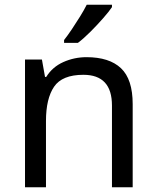

<svg xmlns="http://www.w3.org/2000/svg" viewBox="-20 -786 658 806"><path d="M343 -546Q439 -546 488 -499.5Q537 -453 537 -349V0H450V-343Q450 -472 330 -472Q241 -472 207 -422Q173 -372 173 -278V0H85V-536H156L169 -463H174Q200 -505 246 -525.5Q292 -546 343 -546ZM450 -766V-756Q438 -738 413 -709.5Q388 -681 359.5 -652.5Q331 -624 307 -606H249V-618Q264 -637 281.5 -663Q299 -689 316 -716.5Q333 -744 344 -766Z"/></svg>

Font: Noto IKEA Latin
Style: Regular
Weight: 400
Designer: Monotype Design Team
Foundry: Monotype Imaging Inc.
Version: Version 1.0